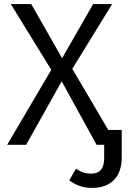

<svg xmlns="http://www.w3.org/2000/svg" viewBox="-20 -709 640 940"><path d="M576 61Q576 134 537.5 172.5Q499 211 431 211Q368 211 319 174L352 117Q372 130 388 135.5Q404 141 428 141Q458 141 474 122.5Q490 104 490 66V0H453L282 -311L108 0H15L231 -367L33 -689H133L284 -424L436 -689H529L334 -372L510 -73H576Z"/></svg>

Font: Fira Mono
Style: Regular
Weight: 400
Designer: Carrois Corporate & Edenspiekermann AG
Foundry: Carrois Corporate GbR & Edenspiekermann AG
Version: Version 3.206